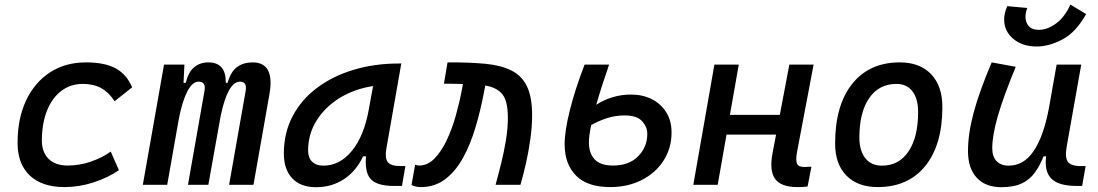

<svg xmlns="http://www.w3.org/2000/svg" viewBox="-20 -796 4728 827"><path d="M271.5 -83Q322.3 -83 370.8 -99.6Q419.4 -116.2 457 -143.1L492.2 -63Q444.3 -30.3 382.8 -10.3Q321.3 9.8 257.3 9.8Q161.1 9.8 108.4 -40Q55.7 -89.8 55.7 -180.2Q55.7 -285.2 92.3 -363Q128.9 -440.9 195.1 -484.1Q261.2 -527.3 350.1 -527.3Q430.2 -527.3 477.5 -502Q524.9 -476.6 549.3 -419.9L473.6 -359.9Q448.2 -398.9 415.5 -416.7Q382.8 -434.6 336.4 -434.6Q283.7 -434.6 243.9 -404.3Q204.1 -374 182.4 -319.3Q160.6 -264.6 160.2 -190.9Q160.6 -139.6 189.7 -111.3Q218.8 -83 271.5 -83Z M774.4 -517.6 770.5 -439H779.8Q792 -486.8 817.1 -507.1Q842.3 -527.3 877.9 -527.3Q914.6 -527.3 933.8 -506.1Q953.1 -484.9 952.6 -439H960.4Q973.6 -487.3 1001.2 -507.3Q1028.8 -527.3 1067.9 -527.3Q1164.6 -527.3 1140.6 -390.6L1071.8 0H966.8L1038.1 -404.3Q1044.9 -444.3 1014.2 -444.3Q986.8 -444.3 966.1 -406.2Q945.3 -368.2 930.7 -297.4L921.4 -245.6Q920.9 -244.1 920.9 -242.7V-243.2L877.4 0H789.6L860.8 -404.3Q868.2 -444.3 835.4 -444.3Q808.6 -444.3 786.9 -402.3Q765.1 -360.4 750 -282.7L744.1 -248.5Q743.7 -245.6 743.2 -242.7V-243.7L700.2 0H595.2L686.5 -517.6Z M1341.3 10.3Q1274.9 10.3 1238.8 -27.8Q1202.6 -65.9 1202.6 -135.3Q1202.6 -223.1 1240 -294.7Q1277.3 -366.2 1344.7 -417Q1412.1 -467.8 1502.4 -495.1Q1592.8 -522.5 1698.7 -522.5H1708.5L1644 -154.8Q1637.2 -115.7 1650.1 -98.1Q1663.1 -80.6 1706.1 -80.6H1726.1L1711.4 4.9H1676.8Q1605 4.9 1577.6 -23.9Q1550.3 -52.7 1556.6 -122.6H1543.9Q1514.2 -59.1 1461.7 -24.4Q1409.2 10.3 1341.3 10.3ZM1373 -82.5Q1443.4 -82.5 1495.6 -146Q1547.9 -209.5 1568.8 -325.7L1586.9 -425.3Q1506.8 -413.1 1443.6 -374.3Q1380.4 -335.4 1343.8 -277.1Q1307.1 -218.8 1307.1 -147.5Q1307.1 -116.2 1324.5 -99.4Q1341.8 -82.5 1373 -82.5Z M2114.7 0Q2126.5 -43 2138.7 -92.3Q2150.9 -141.6 2159.2 -192.1Q2167.5 -242.7 2167.5 -288.6Q2167.5 -359.9 2144.3 -389.4Q2121.1 -418.9 2070.3 -427.7L2064.5 -397.9Q2049.8 -319.8 2027.8 -246.6Q2005.9 -173.3 1974.1 -115.7Q1942.4 -58.1 1897.7 -24.2Q1853 9.8 1793 9.8Q1782.2 9.8 1773.4 8.1Q1764.6 6.3 1752.4 1L1768.1 -86.4Q1775.4 -84.5 1777.3 -83.7Q1779.3 -83 1785.2 -83Q1821.8 -83 1851.3 -113Q1880.9 -143.1 1903.8 -191.4Q1926.8 -239.7 1942.9 -296.9Q1959 -354 1969.2 -408.2L1974.1 -434.1Q1965.3 -434.6 1955.8 -434.6Q1946.3 -434.6 1936.5 -435.1Q1926.3 -435.1 1915 -435.3Q1903.8 -435.5 1892.1 -435.5L1907.7 -527.3Q2000 -527.8 2068.4 -521.5Q2136.7 -515.1 2182.1 -492.7Q2227.5 -470.2 2249.8 -424.1Q2272 -377.9 2272 -298.8Q2272 -251.5 2264.6 -198.5Q2257.3 -145.5 2245.8 -94.2Q2234.4 -43 2221.7 0Z M2607.9 9.8Q2509.3 9.8 2460.7 -40Q2412.1 -89.8 2412.1 -173.8Q2412.1 -232.4 2434.6 -321.8Q2457 -411.1 2498 -517.6H2603.5Q2586.4 -468.3 2572.5 -424.8Q2558.6 -381.3 2548.3 -344.7Q2580.6 -365.7 2618.2 -377.2Q2655.8 -388.7 2698.7 -388.7Q2748 -388.7 2787.4 -368.9Q2826.7 -349.1 2849.6 -312.5Q2872.6 -275.9 2872.6 -225.6Q2872.6 -158.2 2838.6 -105Q2804.7 -51.8 2744.9 -21Q2685.1 9.8 2607.9 9.8ZM2526.4 -257.3Q2516.6 -211.4 2516.6 -182.6Q2516.6 -136.7 2541 -109.9Q2565.4 -83 2620.6 -83Q2689.5 -83 2728.8 -123Q2768.1 -163.1 2768.1 -219.2Q2768.1 -249 2745.8 -273.9Q2723.6 -298.8 2671.4 -298.8Q2630.9 -298.8 2595.9 -287.6Q2561 -276.4 2526.4 -257.3Z M2966.3 0 3057.1 -517.6H3162.1L3124 -301.3H3338.9L3379.9 -517.6H3484.4L3413.1 -141.6Q3406.7 -106 3412.8 -91.3Q3418.9 -76.7 3444.8 -76.7Q3458.5 -76.7 3475.1 -78.1L3458.5 7.3Q3449.2 8.8 3438.2 9.3Q3427.2 9.8 3414.1 9.8Q3344.7 9.8 3318.8 -25.1Q3293 -60.1 3307.6 -136.7L3322.8 -216.3H3109.4L3071.3 0Z M3760.7 9.8Q3674.3 9.8 3625.7 -39.8Q3577.1 -89.4 3577.1 -177.7Q3577.1 -342.8 3650.9 -435.1Q3724.6 -527.3 3855.5 -527.3Q3941.9 -527.3 3990.5 -476.6Q4039.1 -425.8 4039.1 -335Q4039.1 -172.4 3965.6 -81.3Q3892.1 9.8 3760.7 9.8ZM3778.8 -82.5Q3852.1 -82.5 3893.3 -143.8Q3934.6 -205.1 3934.6 -314Q3934.6 -370.6 3910.2 -402.6Q3885.7 -434.6 3841.3 -434.6Q3766.1 -434.6 3723.9 -373.5Q3681.6 -312.5 3681.6 -203.6Q3681.6 -146.5 3707.3 -114.5Q3732.9 -82.5 3778.8 -82.5Z M4293 10.3Q4224.6 10.3 4187 -30.5Q4149.4 -71.3 4149.4 -145Q4149.4 -219.7 4173.6 -310.3Q4197.8 -400.9 4251.5 -527.3L4355 -508.3Q4301.8 -378.9 4277.8 -295.7Q4253.9 -212.4 4253.9 -157.2Q4253.9 -121.6 4272.5 -102.1Q4291 -82.5 4324.7 -82.5Q4389.6 -82.5 4432.1 -145.3Q4474.6 -208 4497.1 -325.7V-325.2L4531.2 -517.6H4637.2L4574.7 -165.5Q4566.4 -118.7 4579.3 -99.6Q4592.3 -80.6 4635.3 -80.6H4656.2L4641.1 4.9H4618.2Q4541 4.9 4509.5 -25.4Q4478 -55.7 4485.8 -122.6H4475.1Q4458.5 -81.5 4436.8 -51.8Q4415 -22 4380.9 -5.9Q4346.7 10.3 4293 10.3ZM4445.3 -595.7Q4383.8 -595.7 4344.5 -628.7Q4305.2 -661.6 4305.2 -711.9Q4305.2 -740.2 4318.8 -769.5L4404.8 -761.7Q4397 -740.7 4397 -723.6Q4397 -699.7 4411.1 -683.6Q4425.3 -667.5 4455.1 -667.5Q4491.7 -667.5 4529.3 -695.3Q4566.9 -723.1 4590.3 -776.4L4658.2 -735.4Q4614.7 -657.2 4556.9 -626.5Q4499 -595.7 4445.3 -595.7Z"/></svg>

Font: Cascadia Code NF
Style: Italic
Weight: 400
Italic angle: -10°
Monospace: yes
Designer: Aaron Bell
Foundry: Saja Typeworks
Version: Version 2404.023; ttfautohint (v1.8.4)